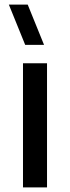

<svg xmlns="http://www.w3.org/2000/svg" viewBox="-20 -815 304 835"><path d="M89.5 -620 18.5 -795H100.5L171.5 -620ZM80 0V-540H184.5V0Z"/></svg>

Font: Manrope ExtraLight SemiBold
Style: Regular
Weight: 600
Version: Version 4.504